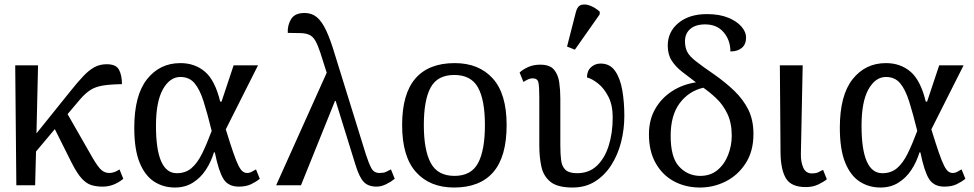

<svg xmlns="http://www.w3.org/2000/svg" viewBox="-20 -828 4352 858"><path d="M53 0 48 -536H150L143 -232L295 -421Q327 -461 352 -487.5Q377 -514 401.5 -527.5Q426 -541 457 -541Q499 -541 512 -516Q525 -491 525 -452Q471 -451 438.5 -445.5Q406 -440 383.5 -425.5Q361 -411 337 -383L282 -318L393 -124Q418 -81 433.5 -68Q449 -55 468 -55Q491 -55 514 -71L531 -29Q488 6 439 6Q412 6 389.5 -0.5Q367 -7 346 -29.5Q325 -52 301 -99L225 -251L141 -151L137 0Z M762 10Q709 10 668 -17Q627 -44 603.5 -102.5Q580 -161 580 -257Q580 -402 637 -474Q694 -546 786 -546Q851 -546 896 -507.5Q941 -469 964 -374H970L1024 -536H1133L989 -250Q1009 -185 1022.5 -146Q1036 -107 1046 -87.5Q1056 -68 1065 -61.5Q1074 -55 1084 -55Q1095 -55 1105 -60.5Q1115 -66 1124 -71L1141 -29Q1125 -16 1102.5 -5Q1080 6 1047 6Q1000 6 978.5 -28.5Q957 -63 940 -147H936Q923 -104 899.5 -68.5Q876 -33 841.5 -11.5Q807 10 762 10ZM770 -54Q809 -54 835.5 -76.5Q862 -99 883 -141.5Q904 -184 926 -243Q907 -320 890 -374Q873 -428 849.5 -456Q826 -484 786 -484Q739 -484 708 -429Q677 -374 677 -266Q677 -54 770 -54Z M1214 0 1440 -503Q1423 -558 1411.5 -592.5Q1400 -627 1389.5 -645.5Q1379 -664 1364 -671.5Q1349 -679 1326 -680Q1303 -681 1266 -681Q1264 -714 1280.5 -742Q1297 -770 1341 -770Q1373 -770 1395.5 -751.5Q1418 -733 1437 -693Q1456 -653 1476 -586L1615 -138Q1628 -98 1639.5 -76.5Q1651 -55 1676 -55Q1694 -55 1704 -59.5Q1714 -64 1727 -71L1744 -29Q1728 -16 1706 -5Q1684 6 1663 6Q1626 6 1606 -14.5Q1586 -35 1569 -90L1480 -377H1477L1325 0Z M2009 10Q1901 10 1839 -59Q1777 -128 1777 -269Q1777 -409 1836.5 -477.5Q1896 -546 2012 -546Q2120 -546 2182 -477.5Q2244 -409 2244 -269Q2244 -128 2184.5 -59Q2125 10 2009 10ZM2011 -42Q2086 -42 2116.5 -99.5Q2147 -157 2147 -269Q2147 -381 2116 -437Q2085 -493 2010 -493Q1935 -493 1904.5 -437Q1874 -381 1874 -269Q1874 -157 1905 -99.5Q1936 -42 2011 -42Z M2539 10Q2472 10 2440.5 -15Q2409 -40 2399.5 -82.5Q2390 -125 2390 -179V-393Q2390 -441 2386 -459.5Q2382 -478 2360 -478Q2351 -478 2341.5 -474Q2332 -470 2319 -462L2302 -504Q2317 -518 2340.5 -528.5Q2364 -539 2394 -539Q2437 -539 2455.5 -517Q2474 -495 2479 -460.5Q2484 -426 2484 -388V-179Q2484 -140 2487.5 -112Q2491 -84 2507 -69Q2523 -54 2559 -54Q2612 -54 2647 -87Q2682 -120 2700 -176.5Q2718 -233 2718 -303Q2718 -359 2698.5 -396.5Q2679 -434 2652.5 -455Q2626 -476 2603 -482Q2603 -511 2621 -527.5Q2639 -544 2664 -544Q2706 -544 2729 -510.5Q2752 -477 2761 -424Q2770 -371 2770 -310Q2770 -250 2755.5 -193Q2741 -136 2711.5 -90Q2682 -44 2639 -17Q2596 10 2539 10ZM2549 -606 2514 -620 2554 -776Q2561 -802 2579 -806.5Q2597 -811 2619 -802Q2641 -793 2660 -776V-764Z M3104 10Q3041 9 2990.5 -18.5Q2940 -46 2910 -99Q2880 -152 2880 -228Q2880 -292 2907.5 -340.5Q2935 -389 2982.5 -420Q3030 -451 3090 -460Q3057 -485 3028.5 -507Q3000 -529 2982 -556.5Q2964 -584 2964 -624Q2964 -686 3012 -725.5Q3060 -765 3139 -765Q3195 -765 3234 -749Q3273 -733 3293.5 -709Q3314 -685 3314 -661Q3314 -630 3295 -614Q3276 -598 3244 -598Q3244 -648 3214 -683.5Q3184 -719 3131 -719Q3088 -719 3064.5 -698.5Q3041 -678 3041 -644Q3041 -616 3051 -596.5Q3061 -577 3089.5 -554.5Q3118 -532 3172 -495Q3222 -460 3261.5 -422Q3301 -384 3324 -338Q3347 -292 3347 -229Q3347 -152 3312 -98Q3277 -44 3221.5 -16.5Q3166 11 3104 10ZM3105 -42Q3153 -41 3185 -67Q3217 -93 3233.5 -135Q3250 -177 3250 -221Q3250 -279 3230.5 -319.5Q3211 -360 3181.5 -388Q3152 -416 3123 -436Q3058 -421 3017.5 -367Q2977 -313 2977 -221Q2977 -125 3014 -84.5Q3051 -44 3105 -42Z M3581 8Q3516 8 3492.5 -30.5Q3469 -69 3468 -145L3465 -536H3567L3559 -142Q3558 -105 3569.5 -79Q3581 -53 3608 -53Q3625 -53 3635 -57.5Q3645 -62 3658 -69L3675 -27Q3662 -16 3637.5 -4Q3613 8 3581 8Z M3915 10Q3862 10 3821 -17Q3780 -44 3756.5 -102.5Q3733 -161 3733 -257Q3733 -402 3790 -474Q3847 -546 3939 -546Q4004 -546 4049 -507.5Q4094 -469 4117 -374H4123L4177 -536H4286L4142 -250Q4162 -185 4175.5 -146Q4189 -107 4199 -87.5Q4209 -68 4218 -61.5Q4227 -55 4237 -55Q4248 -55 4258 -60.5Q4268 -66 4277 -71L4294 -29Q4278 -16 4255.5 -5Q4233 6 4200 6Q4153 6 4131.5 -28.5Q4110 -63 4093 -147H4089Q4076 -104 4052.5 -68.5Q4029 -33 3994.5 -11.5Q3960 10 3915 10ZM3923 -54Q3962 -54 3988.5 -76.5Q4015 -99 4036 -141.5Q4057 -184 4079 -243Q4060 -320 4043 -374Q4026 -428 4002.5 -456Q3979 -484 3939 -484Q3892 -484 3861 -429Q3830 -374 3830 -266Q3830 -54 3923 -54Z"/></svg>

Font: NotoSerif-Regular
Style: Regular
Weight: 400
Designer: Monotype Design Team
Foundry: Monotype Imaging Inc.
Version: Version 2.007; ttfautohint (v1.8) -l 8 -r 50 -G 200 -x 14 -D